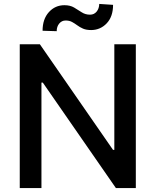

<svg xmlns="http://www.w3.org/2000/svg" viewBox="-20 -951 787 971"><path d="M666.9 -727.3V0H566.1L196.4 -533.4H189.6V0H79.9V-727.3H181.5L551.5 -193.2H558.2V-727.3ZM266.7 -793.3 195.3 -795.5Q195.3 -854.4 227.1 -889.6Q258.9 -924.7 305.8 -924.7Q334.9 -924.7 354.9 -912.8Q375 -900.9 393.3 -888.8Q411.6 -876.8 435.4 -876.8Q456 -876.8 468.8 -892.4Q481.5 -908 481.9 -931.1L551.8 -926.5Q551.8 -867.2 519.9 -833.3Q487.9 -799.4 441.4 -799Q416.2 -799 399.7 -806.3Q383.2 -813.6 370.4 -823.2Q357.6 -832.7 344.1 -840Q330.6 -847.3 311.8 -847.3Q292.3 -847.3 279.5 -831.9Q266.7 -816.4 266.7 -793.3Z"/></svg>

Font: Inter UI Medium
Style: Regular
Weight: 500
Designer: Rasmus Andersson
Foundry: rsms
Version: 3.2;8d6f07862